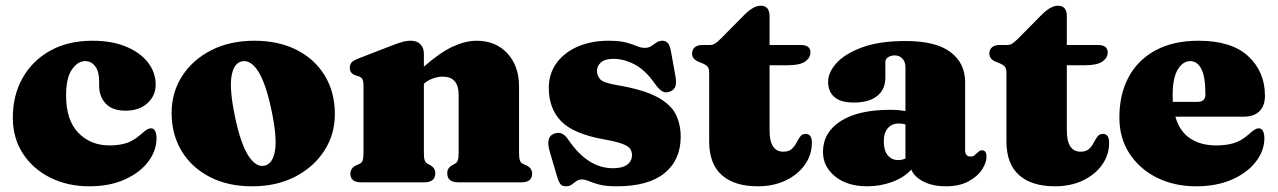

<svg xmlns="http://www.w3.org/2000/svg" viewBox="-20 -640 4485 674"><path d="M526.5 -342.5Q526.5 -304.5 497.8 -278Q469 -251.5 421 -251.5Q374.5 -251.5 351.2 -276.2Q328 -301 328 -339.5V-355.5Q328 -388 314.5 -406.8Q301 -425.5 279 -425.5Q253 -425.5 232.5 -396Q212 -366.5 212 -305Q212 -218 255 -173.8Q298 -129.5 364.5 -129.5Q396.5 -129.5 422.2 -137.2Q448 -145 473.5 -167.5Q488 -180.5 495.5 -185Q503 -189.5 510 -189.5Q520 -189.5 524.8 -179.5Q529.5 -169.5 529.5 -155Q529.5 -110.5 499.8 -71.8Q470 -33 417 -9.5Q364 14 294 14Q217.5 14 156.8 -16.2Q96 -46.5 60.5 -100.8Q25 -155 25 -227.5Q25 -305 59.2 -366Q93.5 -427 156.2 -462Q219 -497 304.5 -497Q373 -497 422.8 -476.2Q472.5 -455.5 499.5 -420.5Q526.5 -385.5 526.5 -342.5Z M873 -497Q958 -497 1021.5 -464.8Q1085 -432.5 1120.2 -374.5Q1155.5 -316.5 1155.5 -239.5Q1155.5 -168.5 1118.5 -111Q1081.5 -53.5 1016.2 -19.8Q951 14 865 14Q780 14 716.5 -18.8Q653 -51.5 617.8 -109.5Q582.5 -167.5 582.5 -243.5Q582.5 -316 619.5 -373.2Q656.5 -430.5 721.8 -463.8Q787 -497 873 -497ZM909.5 -58.5Q938 -65.5 945.5 -112Q953 -158.5 932.5 -255.5Q913 -348 886.2 -389.8Q859.5 -431.5 828.5 -424.5Q800 -418 792.5 -371.2Q785 -324.5 805.5 -227.5Q825 -135 852 -93.2Q879 -51.5 909.5 -58.5Z M1468 -452V-406Q1525.5 -456.5 1570.2 -476.8Q1615 -497 1653 -497Q1720 -497 1761 -452.8Q1802 -408.5 1802 -337V-105Q1802 -85 1805 -76.8Q1808 -68.5 1815.5 -65L1826.5 -60Q1848 -50.5 1848 -30Q1848 0 1810 0H1588.5Q1550 0 1550 -32Q1550 -50 1566.5 -59.5L1576.5 -65Q1584 -69 1587 -77Q1590 -85 1590 -105V-307Q1590 -371 1534 -371Q1517.5 -371 1499.5 -364.5Q1481.5 -358 1468 -346V-105Q1468 -85 1471 -77Q1474 -69 1481.5 -65L1491.5 -59.5Q1508 -50 1508 -32Q1508 0 1469.5 0H1248Q1210 0 1210 -30Q1210 -50.5 1231.5 -60L1242.5 -65Q1250 -68.5 1253 -76.8Q1256 -85 1256 -105V-340Q1256 -356 1251.8 -362.8Q1247.5 -369.5 1239 -372L1228 -375.5Q1208 -382 1208 -402Q1208 -414 1214.5 -421Q1221 -428 1239 -435L1350 -478Q1375.5 -488 1391.2 -492.5Q1407 -497 1422 -497Q1444.5 -497 1456.2 -484.2Q1468 -471.5 1468 -452Z M2133.5 -433.5Q2104 -433.5 2089.8 -421Q2075.5 -408.5 2075.5 -391Q2075.5 -375.5 2086.2 -362.5Q2097 -349.5 2144 -341.5Q2237 -326 2285.5 -300.2Q2334 -274.5 2351.8 -239.5Q2369.5 -204.5 2369.5 -160Q2369.5 -78.5 2312.8 -32.2Q2256 14 2145 14Q2107 14 2084.2 8Q2061.5 2 2047.8 -4Q2034 -10 2023 -10Q2011 -10 2003 -4Q1995 2 1987 8Q1979 14 1966.5 14Q1954 14 1947.8 6.8Q1941.5 -0.5 1936 -19L1910 -107.5Q1894.5 -159 1924.5 -170.5Q1940.5 -176.5 1952.5 -171Q1964.5 -165.5 1975.5 -149Q2043 -49.5 2131.5 -49.5Q2165 -49.5 2181.8 -62Q2198.5 -74.5 2198.5 -95.5Q2198.5 -108.5 2191.8 -118Q2185 -127.5 2164.2 -135.2Q2143.5 -143 2101.5 -150.5Q1992.5 -170 1949.5 -214.8Q1906.5 -259.5 1906.5 -331Q1906.5 -381.5 1933.8 -418.8Q1961 -456 2008.2 -476.5Q2055.5 -497 2116 -497Q2155.5 -497 2178.2 -490.8Q2201 -484.5 2215.2 -478.2Q2229.5 -472 2243.5 -472Q2257 -472 2266.2 -478.2Q2275.5 -484.5 2284.5 -490.8Q2293.5 -497 2305.5 -497Q2316.5 -497 2324 -489Q2331.5 -481 2335 -461.5L2350.5 -376Q2355 -350.5 2351.2 -337.8Q2347.5 -325 2333 -319Q2317.5 -312.5 2305.5 -319.2Q2293.5 -326 2281 -343.5Q2246 -394 2207.8 -413.8Q2169.5 -433.5 2133.5 -433.5Z M2447.5 -417 2431.5 -423.5Q2409.5 -432.5 2409.5 -452Q2409.5 -466.5 2419.2 -474.2Q2429 -482 2444.5 -482H2472Q2481.5 -482 2489.8 -487Q2498 -492 2511 -505L2592.5 -587.5Q2625 -620 2650.5 -620Q2681.5 -620 2681.5 -583V-482H2791Q2825 -482 2825 -456Q2825 -437 2806.5 -424Q2788 -411 2745.5 -411H2681.5V-182Q2681.5 -107.5 2730 -107.5Q2749 -107.5 2759.2 -117Q2769.5 -126.5 2775.8 -138.8Q2782 -151 2789 -160.5Q2796 -170 2808 -170Q2830 -170 2830 -139Q2830 -96.5 2805.5 -61.8Q2781 -27 2738 -6.5Q2695 14 2640 14Q2558.5 14 2514 -25.2Q2469.5 -64.5 2469.5 -144V-384.5Q2469.5 -399 2464.2 -405.5Q2459 -412 2447.5 -417Z M2869 -106.5Q2869 -175 2931 -214.8Q2993 -254.5 3105 -254.5Q3135.5 -254.5 3158.5 -250V-403.5Q3158.5 -422.5 3148.2 -434Q3138 -445.5 3120.5 -445.5Q3107.5 -445.5 3097.8 -439.2Q3088 -433 3088 -422.5V-368Q3088 -326 3059.2 -303Q3030.5 -280 2977 -280Q2931.5 -280 2909.2 -299.2Q2887 -318.5 2887 -353Q2887 -386 2917 -419Q2947 -452 3007.2 -474Q3067.5 -496 3159 -496Q3265 -496 3316.5 -457.2Q3368 -418.5 3368 -351.5V-112.5Q3368 -90.5 3387.5 -90.5Q3396 -90.5 3401.2 -95Q3406.5 -99.5 3411 -104Q3414.5 -107.5 3418.2 -110Q3422 -112.5 3427 -112.5Q3443 -112.5 3443 -90.5Q3443 -68.5 3427 -44.2Q3411 -20 3379.2 -3Q3347.5 14 3300.5 14Q3255 14 3222.5 -2.2Q3190 -18.5 3179 -44.5Q3153 -16.5 3111.5 -1.2Q3070 14 3024.5 14Q2954.5 14 2911.8 -20.5Q2869 -55 2869 -106.5ZM3082.5 -143.5Q3082.5 -111.5 3096.5 -94.8Q3110.5 -78 3133.5 -78Q3146 -78 3158.5 -83.5V-203Q3148 -206.5 3135.5 -206.5Q3111 -206.5 3096.8 -190.2Q3082.5 -174 3082.5 -143.5Z M3491 -417 3475 -423.5Q3453 -432.5 3453 -452Q3453 -466.5 3462.8 -474.2Q3472.5 -482 3488 -482H3515.5Q3525 -482 3533.2 -487Q3541.5 -492 3554.5 -505L3636 -587.5Q3668.5 -620 3694 -620Q3725 -620 3725 -583V-482H3834.5Q3868.5 -482 3868.5 -456Q3868.5 -437 3850 -424Q3831.5 -411 3789 -411H3725V-182Q3725 -107.5 3773.5 -107.5Q3792.5 -107.5 3802.8 -117Q3813 -126.5 3819.2 -138.8Q3825.5 -151 3832.5 -160.5Q3839.5 -170 3851.5 -170Q3873.5 -170 3873.5 -139Q3873.5 -96.5 3849 -61.8Q3824.5 -27 3781.5 -6.5Q3738.5 14 3683.5 14Q3602 14 3557.5 -25.2Q3513 -64.5 3513 -144V-384.5Q3513 -399 3507.8 -405.5Q3502.5 -412 3491 -417Z M4420.5 -304Q4420.5 -269 4401.5 -249.8Q4382.5 -230.5 4347 -230.5H4106Q4121 -178.5 4158 -154Q4195 -129.5 4249.5 -129.5Q4282.5 -129.5 4309.5 -137Q4336.5 -144.5 4362.5 -167.5Q4377 -180.5 4384.5 -185Q4392 -189.5 4399 -189.5Q4409 -189.5 4413.8 -179.5Q4418.5 -169.5 4418.5 -155Q4418.5 -110.5 4388.2 -71.8Q4358 -33 4304.2 -9.5Q4250.5 14 4179 14Q4102.5 14 4041.5 -16.2Q3980.5 -46.5 3945 -100.8Q3909.5 -155 3909.5 -227.5Q3909.5 -309 3942 -369.5Q3974.5 -430 4036.8 -463.5Q4099 -497 4187 -497Q4303.5 -497 4362 -442.5Q4420.5 -388 4420.5 -304ZM4096.5 -305Q4096.5 -293.5 4097 -282.5H4184Q4211.5 -282.5 4211.5 -308.5Q4211.5 -371.5 4197 -398.5Q4182.5 -425.5 4158.5 -425.5Q4132.5 -425.5 4114.5 -396Q4096.5 -366.5 4096.5 -305Z"/></svg>

Font: Fraunces 9pt S000 Black
Style: Regular
Weight: 900
Version: Version 1.000; ttfautohint (v1.8.3)